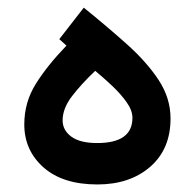

<svg xmlns="http://www.w3.org/2000/svg" viewBox="-20 -491 517 509"><path d="M156.2 -370.1 137.2 -387.2 202.1 -470.7Q263.7 -420.9 316.2 -374Q368.7 -327.1 400.4 -279.1Q432.1 -231 432.1 -176.8Q432.1 -95.7 378.2 -48.8Q324.2 -2 238.3 -2Q146.5 -2 95.5 -47.1Q44.4 -92.3 44.4 -161.1Q44.4 -219.7 74.7 -268.3Q105 -316.9 156.2 -370.1ZM331.1 -178.7Q331.1 -198.2 315.7 -220Q300.3 -241.7 277.6 -263.2Q254.9 -284.7 232.4 -303.2Q196.3 -269 171.1 -236.3Q146 -203.6 146 -171.9Q146 -146 168.9 -128.9Q191.9 -111.8 237.8 -111.8Q331.1 -111.8 331.1 -178.7Z"/></svg>

Font: Vazirmatn UI FD Medium
Style: Regular
Weight: 500
Designer: Saber Rastikerdar
Foundry: Saber Rastikerdar
Version: Version 33.003